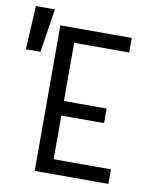

<svg xmlns="http://www.w3.org/2000/svg" viewBox="-146 -750 663 812"><g transform="rotate(10 185.5 -344.0)"><path d="M58.6 -625H365.2V-562.5H128.9V-312.5H312.5V-250H128.9V-62.5H375V0H58.6ZM24.4 -687.5 -4.9 -500H-67.4L-57.6 -687.5Z"/></g></svg>

Font: Sudo Var
Style: Regular
Weight: 400
Monospace: yes
Designer: Jens Kutilek
Foundry: Jens Kutilek
Version: Version 0.065;FEAKit 1.0